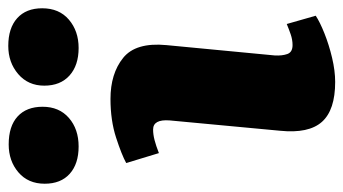

<svg xmlns="http://www.w3.org/2000/svg" viewBox="-252 -613 830 464"><g transform="rotate(-90 163.0 -381.0)"><path d="M104 -386Q107 -426 82 -426Q70 -426 56.5 -422.5Q43 -419 25 -412L1 -491Q21 -502 62.5 -515.5Q104 -529 156 -529Q217 -529 255 -498.5Q293 -468 286 -394L261 -132Q260 -114 264.5 -101.5Q269 -89 286 -89Q299 -89 312 -93.5Q325 -98 337 -103L357 -33Q342 -23 314.5 -12Q287 -1 255.5 6.5Q224 14 197 14Q129 14 100.5 -18Q72 -50 79 -119ZM188 -689Q188 -728 216 -752Q244 -776 284 -776Q327 -776 351 -754.5Q375 -733 375 -694Q375 -653 347.5 -629.5Q320 -606 279 -606Q237 -606 212.5 -628Q188 -650 188 -689ZM-49 -688Q-49 -728 -21.5 -751.5Q6 -775 46 -775Q90 -775 113.5 -753.5Q137 -732 137 -693Q137 -653 110 -629.5Q83 -606 41 -606Q-1 -606 -25 -627.5Q-49 -649 -49 -688Z"/></g></svg>

Font: Literata 12pt ExtraBold
Style: Italic
Weight: 800
Italic angle: -2°
Designer: Latin by Veronika Burian and Jose Scaglione. Greek by Irene Vlachou. Cyrillic by Vera Evstafieva
Foundry: TypeTogether
Version: Version 3.002